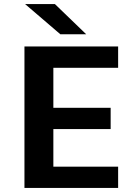

<svg xmlns="http://www.w3.org/2000/svg" viewBox="-20 -930 690 950"><path d="M101 0V-700H564.5V-594.5H244V-396.5H527.5V-291.5H244V-105.5H564.5V0ZM278.5 -760.5 104 -910H251.5L406.5 -760.5Z"/></svg>

Font: Trispace Thin SemiBold
Style: Regular
Weight: 600
Version: Version 1.210